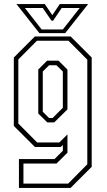

<svg xmlns="http://www.w3.org/2000/svg" viewBox="-20 -718 523 938"><path d="M72.5 200V59H246.5L287 18.5V-10L277 0H150.5L47.5 -103V-437L150.5 -540H325L428 -437V97L325 200ZM94.5 179H313L406.5 84.5V-426.5L314.5 -519H160.5L69.5 -427.5V-114.5L161.5 -22H270L309.5 -61.5V28L256 81H94.5ZM211 -120 167 -163.5V-378.5L210 -421.5H266L309.5 -378V-183.5L245 -120ZM219.5 -141.5H237L287 -191.5V-368.5L256 -399H219.5L189 -368.5V-172ZM172.5 -556 60.5 -698H199L235.5 -644L272 -698H410.5L298.5 -556ZM183.5 -574H287L369.5 -679H281.5L239.5 -617H231.5L189 -679H101.5Z"/></svg>

Font: Tourney Condensed ExtraLight
Style: Regular
Weight: 200
Width: 3
Designer: Tyler Finck
Foundry: Etcetera Type Co
Version: Version 1.010; ttfautohint (v1.8.3)